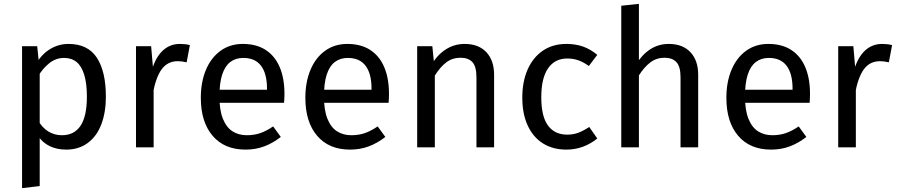

<svg xmlns="http://www.w3.org/2000/svg" viewBox="-20 -768 4681 1001"><path d="M337 -539Q438 -539 485 -467Q532 -395 532 -264Q532 -183 508.5 -120.5Q485 -58 438 -23Q391 12 325 12Q277 12 239.5 -6Q202 -24 177 -61L178 -142Q198 -104 230.5 -83.5Q263 -63 303 -63Q367 -63 400 -112.5Q433 -162 433 -264Q433 -332 419.5 -377Q406 -422 380 -444Q354 -466 314 -466Q271 -466 237 -438.5Q203 -411 179 -371L171 -440Q200 -488 243.5 -513.5Q287 -539 337 -539ZM174 -527 183 -439 187 -400V202L95 213V-527Z M918 -539Q946 -539 970 -533L953 -443Q929 -449 907 -449Q854 -449 823 -407Q792 -365 776 -275L773 -407Q793 -472 830 -505.5Q867 -539 918 -539ZM768 -527 778 -410 781 -315V0H689V-527Z M1246 -539Q1316 -539 1364.5 -508Q1413 -477 1438 -418.5Q1463 -360 1463 -279Q1463 -256 1461 -232H1109V-300H1372V-306Q1372 -384 1341 -425Q1310 -466 1248 -466Q1209 -466 1181 -445Q1153 -424 1138.5 -379.5Q1124 -335 1124 -265Q1124 -194 1142 -149Q1160 -104 1192 -83.5Q1224 -63 1267 -63Q1305 -63 1337 -74Q1369 -85 1404 -109L1444 -54Q1403 -22 1358 -5Q1313 12 1260 12Q1150 12 1088.5 -60Q1027 -132 1027 -258Q1027 -340 1053.5 -403.5Q1080 -467 1129.5 -503Q1179 -539 1246 -539Z M1791 -539Q1861 -539 1909.5 -508Q1958 -477 1983 -418.5Q2008 -360 2008 -279Q2008 -256 2006 -232H1654V-300H1917V-306Q1917 -384 1886 -425Q1855 -466 1793 -466Q1754 -466 1726 -445Q1698 -424 1683.5 -379.5Q1669 -335 1669 -265Q1669 -194 1687 -149Q1705 -104 1737 -83.5Q1769 -63 1812 -63Q1850 -63 1882 -74Q1914 -85 1949 -109L1989 -54Q1948 -22 1903 -5Q1858 12 1805 12Q1695 12 1633.5 -60Q1572 -132 1572 -258Q1572 -340 1598.5 -403.5Q1625 -467 1674.5 -503Q1724 -539 1791 -539Z M2403 -539Q2475 -539 2515.5 -496Q2556 -453 2556 -378V0H2464V-365Q2464 -421 2443 -444Q2422 -467 2381 -467Q2339 -467 2307 -443Q2275 -419 2247 -374L2231 -432Q2259 -481 2303.5 -510Q2348 -539 2403 -539ZM2234 -527 2247 -398V0H2155V-527Z M2933 -539Q2980 -539 3019 -525.5Q3058 -512 3094 -482L3050 -424Q3022 -444 2995.5 -453.5Q2969 -463 2937 -463Q2873 -463 2837.5 -412Q2802 -361 2802 -261Q2802 -161 2837 -113.5Q2872 -66 2937 -66Q2968 -66 2994 -75.5Q3020 -85 3052 -106L3094 -46Q3022 12 2933 12Q2862 12 2810.5 -20.5Q2759 -53 2731 -114Q2703 -175 2703 -259Q2703 -343 2731 -406Q2759 -469 2810.5 -504Q2862 -539 2933 -539Z M3528 -365Q3528 -421 3506.5 -444Q3485 -467 3444 -467Q3403 -467 3371 -443Q3339 -419 3311 -375L3295 -430Q3325 -481 3368.5 -510Q3412 -539 3467 -539Q3539 -539 3579.5 -496Q3620 -453 3620 -378V0H3528ZM3219 0V-738L3311 -748V0Z M3986 -539Q4056 -539 4104.5 -508Q4153 -477 4178 -418.5Q4203 -360 4203 -279Q4203 -256 4201 -232H3849V-300H4112V-306Q4112 -384 4081 -425Q4050 -466 3988 -466Q3949 -466 3921 -445Q3893 -424 3878.5 -379.5Q3864 -335 3864 -265Q3864 -194 3882 -149Q3900 -104 3932 -83.5Q3964 -63 4007 -63Q4045 -63 4077 -74Q4109 -85 4144 -109L4184 -54Q4143 -22 4098 -5Q4053 12 4000 12Q3890 12 3828.5 -60Q3767 -132 3767 -258Q3767 -340 3793.5 -403.5Q3820 -467 3869.5 -503Q3919 -539 3986 -539Z M4579 -539Q4607 -539 4631 -533L4614 -443Q4590 -449 4568 -449Q4515 -449 4484 -407Q4453 -365 4437 -275L4434 -407Q4454 -472 4491 -505.5Q4528 -539 4579 -539ZM4429 -527 4439 -410 4442 -315V0H4350V-527Z"/></svg>

Font: Firava
Style: Regular
Weight: 400
Designer: Carrois Corporate & Edenspiekermann AG
Foundry: Greg Finn Gibson
Version: Version 5.000